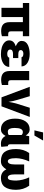

<svg xmlns="http://www.w3.org/2000/svg" viewBox="1593 -2505 960 4186"><g transform="rotate(90 2073.0 -412.0)"><path d="M44.9 -430.7V-568.4H768.6V-430.7H663.1V-172.9Q663.1 -136.7 677.2 -123.5Q691.4 -110.4 729.5 -110.4L769.5 -111.3V26.4Q711.9 43 659.2 43Q558.6 43 510.7 -2Q462.9 -46.9 462.9 -144.5V-430.7H351.6V36.1H149.4V-430.7Z M860.4 -131.8Q860.4 -238.3 989.3 -274.4Q937.5 -299.8 914.1 -318.4Q872.1 -353.5 872.1 -402.3Q872.1 -497.1 962.9 -541Q1043.9 -579.1 1157.2 -579.1Q1270.5 -579.1 1347.7 -532.2Q1424.8 -485.4 1428.7 -401.4H1227.5Q1221.7 -441.4 1148.4 -441.4Q1117.2 -441.4 1094.2 -427.2Q1071.3 -413.1 1071.3 -384.8Q1071.3 -331.1 1165 -331.1H1246.1V-215.8H1157.2Q1060.5 -215.8 1060.5 -153.3Q1060.5 -123 1086.9 -106.4Q1113.3 -89.8 1148.4 -89.8Q1230.5 -89.8 1236.3 -133.8H1439.5Q1435.5 -45.9 1355.5 1Q1275.4 47.9 1163.1 47.9Q991.2 47.9 906.2 -30.3Q860.4 -72.3 860.4 -131.8Z M1528.3 -143.6V-568.4H1728.5V-172.9Q1728.5 -136.7 1742.2 -123.5Q1755.9 -110.4 1790.5 -110.4Q1825.2 -110.4 1833 -111.3V26.4Q1775.4 43 1724.6 43Q1624 43 1576.2 -2Q1528.3 -46.9 1528.3 -143.6Z M1872.1 -581.1H2077.1L2155.3 -318.4Q2184.6 -220.7 2197.3 -140.6L2201.2 -116.2Q2211.9 -202.1 2247.1 -318.4L2329.1 -581.1H2529.3L2297.9 35.2H2102.5Z M2803.7 -579.1Q2883.8 -579.1 2934.6 -492.2L2949.2 -568.4H3125V-166Q3125 -129.9 3135.3 -116.7Q3145.5 -103.5 3168 -103.5Q3169.9 -103.5 3168 -102.5L3181.6 39.1Q3158.2 47.9 3115.2 47.9Q2994.1 47.9 2944.3 -53.7Q2888.7 47.9 2801.8 47.9Q2685.5 47.9 2626 -37.6Q2566.4 -123 2566.4 -262.7Q2566.4 -402.3 2627.4 -490.7Q2688.5 -579.1 2803.7 -579.1ZM2769.5 -252.9Q2769.5 -182.6 2787.6 -142.6Q2805.7 -102.5 2854 -102.5Q2902.3 -102.5 2923.8 -125V-401.4Q2902.3 -429.7 2857.4 -429.7Q2769.5 -429.7 2769.5 -252.9ZM2822.3 -682.6 2867.2 -872.1H3043.9L2934.6 -682.6Z M3316.4 -568.4H3499Q3431.6 -415 3428.7 -284.2Q3428.7 -102.5 3495.1 -102.5Q3565.4 -102.5 3565.4 -253.9V-459H3782.2V-253.9Q3782.2 -102.5 3850.6 -102.5Q3895.5 -102.5 3907.2 -165Q3917 -215.8 3917 -284.2Q3912.1 -427.7 3846.7 -568.4H4029.3Q4118.2 -441.4 4118.2 -281.2Q4118.2 -121.1 4056.2 -36.6Q3994.1 47.9 3861.3 47.9Q3728.5 47.9 3672.9 -70.3Q3638.7 -14.6 3597.2 16.6Q3555.7 47.9 3489.3 47.9Q3351.6 47.9 3290.5 -36.6Q3229.5 -121.1 3229.5 -283.2Q3229.5 -445.3 3316.4 -568.4Z"/></g></svg>

Font: GenEi M Gothic v2 Black
Style: Regular
Weight: 900
Version: Version 2.0